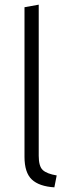

<svg xmlns="http://www.w3.org/2000/svg" viewBox="-20 -796 292 823"><path d="M213 7Q148 3 116.5 -26.5Q85 -56 85 -124V-765L146 -776V-128Q146 -83 163.5 -67Q181 -51 223 -44Z"/></svg>

Font: Ubuntu Sans Light
Style: Regular
Weight: 300
Designer: Dalton Maag Ltd
Foundry: Dalton Maag Ltd
Version: Version 1.006; ttfautohint (v1.8.4.7-5d5b)